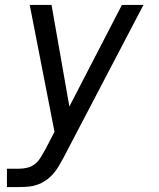

<svg xmlns="http://www.w3.org/2000/svg" viewBox="-20 -540 640 775"><path d="M8 215V141H57Q73 141 90 137Q107 133 121 122Q135 111 144 95.5Q153 80 162 65L200 -8L100 -520H188L260 -110L472 -520H559L235 99Q226 116 216 132.5Q206 149 193 163.5Q180 178 163.5 189Q147 200 129.5 206Q112 212 93.5 213.5Q75 215 57 215Z"/></svg>

Font: Iosevka SS04 Extended Oblique
Style: Regular
Weight: 400
Width: 7
Italic angle: -9°
Monospace: yes
Designer: Belleve Invis
Foundry: Belleve Invis
Version: Version 19.0.0; ttfautohint (v1.8.4)